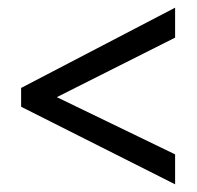

<svg xmlns="http://www.w3.org/2000/svg" viewBox="-20 -607 513 500"><path d="M436 -127 35 -329V-378L436 -587V-509L128 -354L436 -205Z"/></svg>

Font: Noto Sans Lao Condensed
Style: Regular
Weight: 400
Width: 3
Designer: Monotype Design Team
Foundry: Monotype Imaging Inc.
Version: Version 2.003; ttfautohint (v1.8.4.7-5d5b)